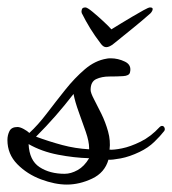

<svg xmlns="http://www.w3.org/2000/svg" viewBox="-23 -473 464 517"><path d="M381 -453Q391 -453 387 -444Q385 -440 382 -437Q357 -415 336.5 -398.5Q316 -382 284 -356Q272 -346 263 -346Q255 -346 248 -356Q232 -377 220 -396.5Q208 -416 197 -438Q197 -440 196.5 -442Q196 -444 197 -445Q197 -453 207 -453Q212 -453 226.5 -441Q241 -429 256 -415Q271 -401 277 -394Q285 -399 300.5 -408.5Q316 -418 333 -428Q350 -438 363.5 -445.5Q377 -453 381 -453ZM157 24Q125 24 87.5 10Q50 -4 23.5 -31Q-3 -58 -3 -96Q-3 -109 2.5 -120Q8 -131 24 -131Q31 -131 41 -125.5Q51 -120 56 -115Q79 -136 103 -167.5Q127 -199 152.5 -231Q178 -263 205.5 -286.5Q233 -310 264 -315Q267 -316 275 -316Q295 -316 313.5 -307Q332 -298 327 -278Q325 -269 308.5 -268Q292 -267 271.5 -267Q251 -267 236 -260Q221 -253 221 -231Q221 -223 230 -206Q239 -189 250 -166.5Q261 -144 268 -119Q275 -94 272 -70Q283 -69 305.5 -73.5Q328 -78 355.5 -91.5Q383 -105 407 -131Q410 -134 413 -134Q418 -134 420 -129Q422 -124 419 -120Q409 -107 392.5 -91Q376 -75 353 -64Q326 -51 302 -46.5Q278 -42 269 -43Q259 -8 225 8Q191 24 157 24ZM217 -71V-74Q217 -92 208 -118Q199 -144 189 -171.5Q179 -199 175 -220Q151 -189 126.5 -161Q102 -133 74 -105Q109 -92 144.5 -82.5Q180 -73 217 -71ZM151 -5Q168 -5 186 -15Q204 -25 217 -47Q177 -48 133 -56.5Q89 -65 54 -85Q56 -41 83.5 -23Q111 -5 151 -5Z"/></svg>

Font: Corinthia
Style: Bold
Weight: 700
Designer: Robert E. Leuschke
Foundry: Robert E. Leuschke
Version: Version 1.013; ttfautohint (v1.8.3)